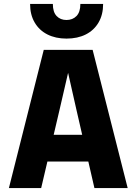

<svg xmlns="http://www.w3.org/2000/svg" viewBox="-20 -950 690 970"><path d="M130 -134V-269H541V-134ZM201 -698H448L625 0H457L366 -396L324 -582L281 -396L188 0H25ZM315.9 -755Q261 -755 219.5 -776Q178 -797 155 -836.5Q132 -875.9 132 -930H247Q247 -889 266.1 -869Q285.2 -849 315.8 -849Q347 -849 366.5 -869Q386 -889 386 -930H501Q501 -875.9 478 -836.5Q455 -797 413.5 -776Q372 -755 315.9 -755Z"/></svg>

Font: Azeret Mono Thin
Style: Regular
Weight: 100
Designer: Martin Vácha
Foundry: Displaay
Version: Version 1.002